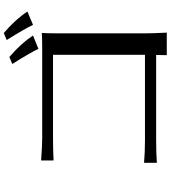

<svg xmlns="http://www.w3.org/2000/svg" viewBox="38 -956 923 1040"><g transform="rotate(-90 500.0 -436.5)"><path d="M137.7 -48.8V-118.2Q195.3 -113.3 257.8 -113.3H722.7V-611.3H269.5Q212.9 -611.3 150.4 -608.4V-675.8Q231.4 -669.9 269.5 -669.9H756.8Q810.5 -669.9 840.8 -671.9Q838.9 -635.7 838.9 -584V-109.4Q838.9 -67.4 842.8 4.9H720.7L721.7 -52.7H261.7Q229.5 -52.7 195.3 -51.8ZM672.9 -832 710.9 -847.7Q784.2 -785.2 827.1 -719.7L754.9 -690.4Q734.4 -734.4 672.9 -832ZM802.7 -862.3 840.8 -877.9Q914.1 -815.4 957 -750L884.8 -719.7Q864.3 -763.7 802.7 -862.3Z"/></g></svg>

Font: GenEi LateMin v2
Style: Medium
Weight: 500
Designer: o_tamon (Modified)
Foundry: o_tamon / Adobe Systems Incorporated / FONT 910 / Philipp H. Poll
Version: Version 2.1;Original Version 1.004